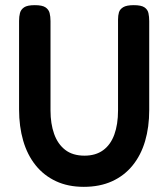

<svg xmlns="http://www.w3.org/2000/svg" viewBox="-20 -710 653 745"><path d="M305 15Q244 15 197 -7Q150 -29 118 -69Q86 -109 70 -164Q54 -219 54 -285V-629Q54 -646 57.5 -659.5Q61 -673 73.5 -681.5Q86 -690 115 -690Q144 -690 156.5 -681.5Q169 -673 172.5 -659.5Q176 -646 176 -628V-281Q176 -230 190 -190.5Q204 -151 233 -128.5Q262 -106 308 -106Q351 -106 380 -127Q409 -148 423.5 -187.5Q438 -227 438 -282V-634Q438 -650 441.5 -662Q445 -674 458 -682Q471 -690 499 -690Q528 -690 540.5 -681.5Q553 -673 556 -659Q559 -645 559 -628V-283Q559 -217 543 -162.5Q527 -108 494.5 -68Q462 -28 414.5 -6.5Q367 15 305 15Z"/></svg>

Font: Fredoka SemiCondensed Medium
Style: Regular
Weight: 500
Width: 4
Designer: Ben Nathan
Foundry: Milena B. Brandão, Ben Nathan
Version: Version 2.001